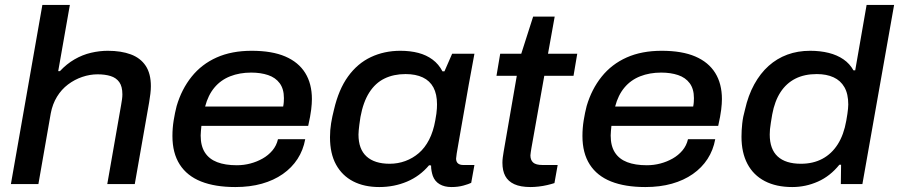

<svg xmlns="http://www.w3.org/2000/svg" viewBox="-20 -743 3629 775"><path d="M24 0 151 -723H262L215 -456H222Q249 -485 281 -503.5Q313 -522 347.5 -530Q382 -538 415 -538Q469 -538 508 -523.5Q547 -509 568 -477.5Q589 -446 589 -395Q589 -381 587 -364.5Q585 -348 582 -330L524 0H413L469 -320Q471 -331 472.5 -342Q474 -353 474 -362Q474 -394 461.5 -411.5Q449 -429 426.5 -436Q404 -443 374 -443Q343 -443 312 -432.5Q281 -422 254.5 -402Q228 -382 210 -352.5Q192 -323 185 -286L135 0Z M930 12Q848 12 791.5 -10.5Q735 -33 705.5 -79Q676 -125 676 -194Q676 -226 681 -257Q686 -288 693 -315Q713 -383 753.5 -433.5Q794 -484 854.5 -511Q915 -538 996 -538Q1078 -538 1131.5 -515Q1185 -492 1212 -448.5Q1239 -405 1239 -343Q1239 -325 1236 -300Q1233 -275 1224 -235H793Q792 -224 791 -214.5Q790 -205 790 -196Q790 -154 807 -127.5Q824 -101 856.5 -88.5Q889 -76 936 -76Q964 -76 990.5 -83Q1017 -90 1040 -103Q1063 -116 1079.5 -135.5Q1096 -155 1102 -181H1212Q1204 -137 1181 -101.5Q1158 -66 1121.5 -40.5Q1085 -15 1037 -1.5Q989 12 930 12ZM808 -313H1123Q1125 -323 1125.5 -331.5Q1126 -340 1126 -347Q1126 -384 1109 -407Q1092 -430 1062 -440Q1032 -450 994 -450Q947 -450 909 -435Q871 -420 845.5 -389.5Q820 -359 808 -313Z M1511 12Q1450 12 1405.5 -11Q1361 -34 1336.5 -78.5Q1312 -123 1312 -189Q1312 -218 1316.5 -245.5Q1321 -273 1328 -300Q1347 -382 1385 -434.5Q1423 -487 1477 -512.5Q1531 -538 1596 -538Q1636 -538 1668.5 -529.5Q1701 -521 1726 -502.5Q1751 -484 1766 -455H1774L1805 -526H1895L1872 -401Q1864 -353 1856 -309.5Q1848 -266 1842 -230Q1836 -194 1831 -167Q1826 -140 1823.5 -123.5Q1821 -107 1821 -103Q1821 -90 1828.5 -83.5Q1836 -77 1850 -77H1895L1882 -5Q1872 0 1850.5 6Q1829 12 1802 12Q1774 12 1754.5 0.5Q1735 -11 1727 -33Q1724 -42 1722 -52.5Q1720 -63 1720 -75L1712 -76Q1675 -32 1623 -10Q1571 12 1511 12ZM1553 -82Q1586 -82 1616 -93Q1646 -104 1670.5 -125Q1695 -146 1712 -179Q1729 -212 1737 -257Q1740 -273 1741.5 -284.5Q1743 -296 1743.5 -305.5Q1744 -315 1744 -322Q1744 -363 1729.5 -390Q1715 -417 1686.5 -430.5Q1658 -444 1617 -444Q1569 -444 1532 -426Q1495 -408 1470.5 -369.5Q1446 -331 1435 -271Q1432 -253 1430.5 -240Q1429 -227 1428 -217.5Q1427 -208 1427 -200Q1427 -141 1459.5 -111.5Q1492 -82 1553 -82Z M2122 12Q2081 12 2056 0.5Q2031 -11 2019.5 -32.5Q2008 -54 2008 -86Q2008 -97 2009.5 -108Q2011 -119 2013 -131L2066 -437H1984L1999 -526H2084L2132 -676H2219L2192 -526H2310L2295 -437H2177L2125 -145Q2124 -138 2122.5 -129Q2121 -120 2121 -116Q2121 -97 2132 -87Q2143 -77 2170 -77H2231L2218 -4Q2206 0 2189 4Q2172 8 2154 10Q2136 12 2122 12Z M2585 12Q2503 12 2446.5 -10.5Q2390 -33 2360.5 -79Q2331 -125 2331 -194Q2331 -226 2336 -257Q2341 -288 2348 -315Q2368 -383 2408.5 -433.5Q2449 -484 2509.5 -511Q2570 -538 2651 -538Q2733 -538 2786.5 -515Q2840 -492 2867 -448.5Q2894 -405 2894 -343Q2894 -325 2891 -300Q2888 -275 2879 -235H2448Q2447 -224 2446 -214.5Q2445 -205 2445 -196Q2445 -154 2462 -127.5Q2479 -101 2511.5 -88.5Q2544 -76 2591 -76Q2619 -76 2645.5 -83Q2672 -90 2695 -103Q2718 -116 2734.5 -135.5Q2751 -155 2757 -181H2867Q2859 -137 2836 -101.5Q2813 -66 2776.5 -40.5Q2740 -15 2692 -1.5Q2644 12 2585 12ZM2463 -313H2778Q2780 -323 2780.5 -331.5Q2781 -340 2781 -347Q2781 -384 2764 -407Q2747 -430 2717 -440Q2687 -450 2649 -450Q2602 -450 2564 -435Q2526 -420 2500.5 -389.5Q2475 -359 2463 -313Z M3178 12Q3113 12 3067 -12Q3021 -36 2997 -81.5Q2973 -127 2973 -191Q2973 -217 2976 -244.5Q2979 -272 2987 -300Q3000 -358 3024.5 -402.5Q3049 -447 3082.5 -477Q3116 -507 3158 -522.5Q3200 -538 3250 -538Q3291 -538 3325 -529.5Q3359 -521 3384.5 -503.5Q3410 -486 3425 -459H3432L3478 -723H3589L3461 0H3374L3375 -78H3368Q3331 -32 3281.5 -10Q3232 12 3178 12ZM3213 -82Q3262 -82 3299.5 -102Q3337 -122 3361.5 -160.5Q3386 -199 3396 -256Q3399 -272 3400.5 -283.5Q3402 -295 3403 -304Q3404 -313 3404 -321Q3404 -364 3388.5 -391Q3373 -418 3344.5 -431Q3316 -444 3277 -444Q3227 -444 3190.5 -425.5Q3154 -407 3130.5 -371Q3107 -335 3097 -281Q3094 -262 3091.5 -247.5Q3089 -233 3088 -221.5Q3087 -210 3087 -200Q3087 -141 3119 -111.5Q3151 -82 3213 -82Z"/></svg>

Font: Archivo SemiExpanded Medium
Style: Italic
Weight: 500
Width: 6
Italic angle: -10°
Designer: Hector Gatti
Foundry: Omnibus-Type
Version: Version 2.001